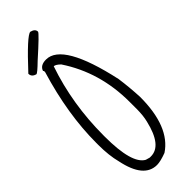

<svg xmlns="http://www.w3.org/2000/svg" viewBox="-333 -1030 1080 1080"><g transform="rotate(-45 207.0 -490.0)"><path d="M153.3 -834Q284.2 -834 364.3 -467.8Q375 -391.6 378.9 -311.5Q378.9 -74.2 252.9 8.8Q203.1 27.3 175.8 27.3Q72.3 27.3 38.1 -138.7Q21.5 -202.1 21.5 -286.1V-301.8Q21.5 -529.3 99.6 -787.1V-796.9L95.7 -799.8Q106.4 -834 153.3 -834ZM157.2 -776.4Q80.1 -551.8 80.1 -301.8V-293Q80.1 -77.1 151.4 -38.1L175.8 -31.2H185.5Q271.5 -31.2 307.6 -185.5Q317.4 -224.6 317.4 -276.4V-333Q317.4 -569.3 194.3 -753.9Q170.9 -776.4 157.2 -776.4ZM201.2 -1006.8Q232.4 -999 232.4 -976.6Q232.4 -966.8 115.2 -862.3Q65.4 -813.5 56.6 -813.5Q26.4 -821.3 26.4 -847.7Q173.8 -1006.8 201.2 -1006.8Z"/></g></svg>

Font: Sue Ellen Francisco
Style: Regular
Weight: 400
Designer: Kimberly Geswein
Foundry: Kimberly Geswein
Version: Version 1.002 2007